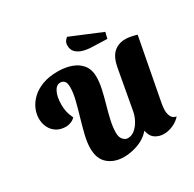

<svg xmlns="http://www.w3.org/2000/svg" viewBox="-192 -1096 1335 1320"><g transform="rotate(-30 476.0 -436.0)"><path d="M429 20Q353 20 304 -21.5Q255 -63 255 -146Q255 -193 269 -250Q283 -307 300.5 -366.5Q318 -426 332 -481.5Q346 -537 346 -582Q346 -615 334 -629Q322 -643 302 -643Q270 -643 251.5 -605Q233 -567 233 -506Q233 -477 238.5 -451Q244 -425 260 -391Q245 -375 224.5 -367.5Q204 -360 187 -360Q143 -360 112.5 -379.5Q82 -399 66.5 -431Q51 -463 51 -501Q51 -539 67.5 -577Q84 -615 117.5 -647Q151 -679 202.5 -698.5Q254 -718 325 -718Q383 -718 431.5 -701Q480 -684 509 -647.5Q538 -611 538 -554Q538 -510 526.5 -458Q515 -406 499.5 -352Q484 -298 472.5 -246.5Q461 -195 461 -152Q461 -116 478 -97.5Q495 -79 515 -79Q546 -79 571.5 -100.5Q597 -122 614.5 -155Q632 -188 638 -223L695 -537Q709 -612 746 -645Q783 -678 839 -678Q859 -678 881.5 -673.5Q904 -669 928 -662L835 -173Q833 -159 831 -146Q829 -133 829 -120Q829 -90 840 -68Q851 -46 879 -41Q855 -13 818 3.5Q781 20 744 20Q706 20 676 -0.5Q646 -21 638 -67Q599 -22 541.5 -1Q484 20 429 20ZM733 -741 614 -745Q577 -746 545 -755Q513 -764 492.5 -784Q472 -804 472 -838Q472 -857 479.5 -869.5Q487 -882 500 -892L745 -790Z"/></g></svg>

Font: Sansita Swashed ExtraBold
Style: Regular
Weight: 800
Designer: Pablo Cosgaya
Foundry: Omnibus-Type
Version: Version 1.003; ttfautohint (v1.8.3)